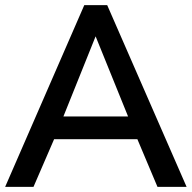

<svg xmlns="http://www.w3.org/2000/svg" viewBox="-26 -725 744 745"><path d="M507 -185 585 0H698L390 -705H301L-6 0H104L184 -185ZM345 -584 471 -273H220Z"/></svg>

Font: Geom
Style: Regular
Weight: 400
Version: Version 1.102